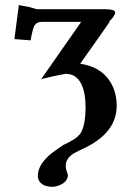

<svg xmlns="http://www.w3.org/2000/svg" viewBox="-20 -469 513 747"><path d="M407.2 -384.8Q393.1 -364.7 365.2 -324.7Q316.4 -254.9 292 -221.2Q385.7 -207 419.9 -129.9Q434.1 -96.7 434.1 -58.1Q434.1 49.3 302.7 109.9Q296.9 112.8 291 115.2Q277.8 122.1 265.1 128.9Q236.3 147.9 235.8 174.8Q235.8 178.7 236.3 182.4Q236.8 186 236.8 187.5Q236.8 189 237.8 191.9L238.8 194.8L244.1 210.9Q244.1 239.3 208.5 252.9Q195.8 257.3 185.1 257.8Q144 257.8 130.9 232.4Q127.4 224.6 127 216.8Q127 168.5 185.1 124Q202.1 110.8 230 92.8Q229.5 94.2 242.2 87.4Q250.5 83 253.9 81.1Q286.1 64.5 296.9 43.5Q312.5 11.7 313 -49.8Q313 -153.8 262.2 -176.8Q250 -181.6 235.8 -182.1Q232.9 -182.1 185.1 -171.9Q182.6 -171.4 162.6 -166.5Q143.1 -161.6 140.1 -161.1L295.9 -383.8H143.1Q120.6 -383.8 112.3 -365.7Q105.5 -349.6 99.1 -312L36.1 -316.9L53.2 -449.2Q97.2 -441.9 109.9 -437Q120.6 -433.1 127.9 -433.1H392.1Q427.2 -432.6 428.2 -420.9Q426.8 -405.3 403.8 -384.8Z"/></svg>

Font: Linux Libertine O
Style: Bold
Weight: 700
Designer: Philipp H. Poll
Foundry: Philipp H. Poll
Version: Version 5.0.0